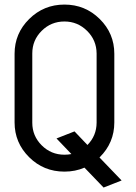

<svg xmlns="http://www.w3.org/2000/svg" viewBox="-20 -758 602 848"><path d="M122.6 -522V-215.8Q122.6 -157.7 164.1 -116.2Q205.6 -74.7 264.6 -74.7Q280.8 -74.7 295.4 -77.6L229.5 -146.5L309.1 -177.7L366.2 -117.7Q406.2 -158.2 406.7 -215.8V-522Q406.2 -580.6 364.7 -621.6Q322.8 -663.1 264.6 -663.1Q205.6 -663.1 164.1 -621.8Q122.6 -580.6 122.6 -522ZM484.9 -520.5V-217.3Q484.9 -127.4 420.4 -63.5L419.4 -62.5L517.1 39.1L437.5 70.3L353 -17.6Q312.5 0 264.6 0Q172.9 0 108.9 -63.5Q44.4 -127.4 44.4 -217.3V-520.5Q44.4 -610.4 108.9 -674.1Q173.3 -737.8 264.6 -737.8Q356 -737.8 420.4 -674.1Q484.9 -610.4 484.9 -520.5Z"/></svg>

Font: NovaMono
Style: Regular
Weight: 400
Monospace: yes
Version: Version 1.2